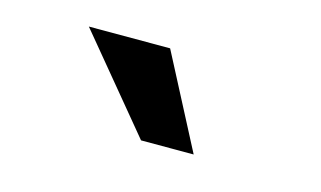

<svg xmlns="http://www.w3.org/2000/svg" viewBox="-39 -853 587 351"><g transform="rotate(15 255.0 -678.0)"><path d="M241.2 -589.8 95.2 -766.1H249L340.8 -589.8Z"/></g></svg>

Font: Clear Sans
Style: Bold
Weight: 700
Foundry: Intel Corporation
Version: Version 1.00